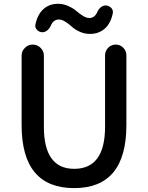

<svg xmlns="http://www.w3.org/2000/svg" viewBox="-20 -969 772 1002"><path d="M367.2 12.7Q92.8 12.7 92.8 -316.4V-678.7Q92.8 -702.1 109.9 -719.2Q127 -736.3 150.4 -736.3H151.4Q174.8 -736.3 191.9 -719.2Q209 -702.1 209 -678.7V-307.6Q209 -87.9 367.2 -87.9Q528.3 -87.9 528.3 -307.6V-679.7Q528.3 -703.1 544.4 -719.7Q560.5 -736.3 584 -736.3Q607.4 -736.3 623.5 -719.7Q639.6 -703.1 639.6 -679.7V-316.4Q639.6 12.7 367.2 12.7ZM449.2 -792Q420.9 -792 395.5 -803.7Q370.1 -815.4 355 -829.6Q339.8 -843.8 321.3 -855.5Q302.7 -867.2 287.1 -867.2Q258.8 -867.2 245.1 -835Q238.3 -819.3 225.6 -809.6Q212.9 -799.8 198.2 -800.8Q181.6 -802.7 171.9 -814.5Q164.1 -823.2 164.1 -835Q164.1 -837.9 165 -841.8Q175.8 -893.6 206.5 -921.4Q237.3 -949.2 283.2 -949.2Q310.5 -949.2 336.4 -937.5Q362.3 -925.8 377.9 -912.1Q393.6 -898.4 412.1 -886.7Q430.7 -875 446.3 -875Q473.6 -875 487.3 -905.3Q494.1 -921.9 506.8 -931.6Q519.5 -941.4 534.2 -940.4Q550.8 -938.5 561.5 -926.8Q569.3 -917 569.3 -906.2Q569.3 -902.3 568.4 -898.4Q557.6 -846.7 526.4 -819.3Q495.1 -792 449.2 -792Z"/></svg>

Font: Gen Jyuu Gothic Medium
Style: Regular
Weight: 500
Designer: [Source Han Sans]
Ryoko NISHIZUKA  (kana & ideographs); Paul D. Hunt (Latin, Greek & Cyrillic); Wenlong ZHANG  (bopomofo
Version: Version 1.002.20150607